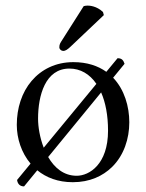

<svg xmlns="http://www.w3.org/2000/svg" viewBox="-20 -641 522 686"><path d="M279 -619 203.4 -500C195.3 -487.2 192 -483.2 192 -472C192 -465 199 -459 206 -459C213 -459 221 -463 236 -478L351 -587L348 -598C325 -620 299.4 -621 293 -621C288 -621 282 -620 279 -619ZM400 -433 359.9 -384.4C330.1 -405.7 291.3 -419 242 -419C179 -419 128 -393 93 -352C58 -311 40 -255 40 -195C40 -146.6 56.2 -95.5 89.2 -56.4L41 2C43 16 51 25 66 25L113.2 -32.6C144.9 -6.6 187.1 10 240 10C301 10 347 -12 380 -44C423 -86 442 -146 442 -204C442 -259.6 425 -320.5 384.2 -363.3L425 -413C421 -425 416 -433 400 -433ZM228 -396C267.2 -396 300.4 -376.6 324.4 -341.4L136.2 -113.3C122.3 -149.1 116 -187.7 116 -217C116 -300 142 -396 228 -396ZM341.3 -310.8C357.2 -274.8 366 -228.5 366 -174C366 -54 299 -13 254 -13C207.5 -13 174.3 -41.8 152.1 -80Z"/></svg>

Font: Libertinus Serif Display
Style: Regular
Weight: 400
Designer: Philipp H. Poll
Foundry: Khaled Hosny
Version: Version 6.1